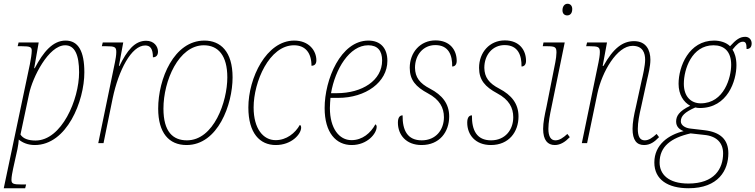

<svg xmlns="http://www.w3.org/2000/svg" viewBox="-36 -762 4021 1022"><path d="M123 -420 -16 240H98L103 220H81C34 220 25 216 25 195C25 179 30 154 34 135L57 31C61 11 63 -5 64 -19C85 -2 113 10 149 10C320 10 413 -224 413 -377C413 -489 381 -546 313 -546C245 -546 194 -485 149 -399H146L170 -536H63L58 -516H79C126 -516 133 -511 133 -492C133 -476 128 -445 123 -420ZM153 -14C113 -14 86 -25 73 -46L119 -263C137 -349 222 -521 311 -521C362 -521 385 -470 385 -377C385 -232 292 -14 153 -14Z M576 -431 487 0H515L564 -240C595 -387 663 -520 737 -520C763 -520 778 -504 778 -457C796 -457 805 -469 805 -487C805 -515 784 -545 742 -545C681 -545 640 -493 600 -411H597L620 -536H511L506 -516H528C575 -516 583 -512 583 -485C583 -468 579 -446 576 -431Z M957 10C1124 10 1202 -206 1202 -350C1202 -489 1137 -546 1052 -546C890 -546 806 -342 806 -184C806 -55 863 10 957 10ZM959 -15C885 -15 834 -60 834 -184C834 -332 915 -521 1049 -521C1125 -521 1174 -467 1174 -350C1174 -221 1102 -15 959 -15Z M1432 10C1516 10 1567 -48 1567 -83C1567 -90 1564 -96 1560 -97C1535 -53 1489 -16 1431 -16C1365 -16 1314 -77 1314 -190C1314 -326 1397 -521 1529 -521C1589 -521 1622 -481 1622 -412C1638 -412 1648 -421 1648 -441C1648 -492 1609 -546 1530 -546C1382 -546 1286 -347 1286 -190C1286 -53 1347 10 1432 10Z M1836 10C1919 10 1969 -51 1969 -87C1969 -93 1966 -99 1962 -100C1937 -54 1893 -16 1835 -16C1769 -16 1720 -79 1720 -187C1720 -203 1722 -230 1723 -241H1764C1911 -241 2026 -325 2026 -438C2026 -506 1989 -546 1925 -546C1777 -546 1692 -338 1692 -187C1692 -55 1753 10 1836 10ZM1757 -266H1726C1748 -394 1824 -521 1924 -521C1974 -521 1998 -492 1998 -440C1998 -334 1892 -266 1757 -266Z M2208 10C2304 10 2355 -60 2355 -142C2355 -210 2318 -256 2253 -290C2197 -319 2174 -351 2173 -401C2173 -470 2217 -522 2281 -522C2353 -522 2372 -467 2371 -408C2386 -408 2395 -419 2395 -438C2395 -495 2360 -547 2282 -547C2201 -547 2145 -483 2145 -401C2145 -336 2177 -300 2242 -265C2304 -232 2327 -189 2327 -138C2327 -71 2284 -15 2209 -15C2133 -15 2106 -68 2107 -148C2093 -148 2082 -138 2082 -109C2082 -45 2125 10 2208 10Z M2577 10C2673 10 2724 -60 2724 -142C2724 -210 2687 -256 2622 -290C2566 -319 2543 -351 2542 -401C2542 -470 2586 -522 2650 -522C2722 -522 2741 -467 2740 -408C2755 -408 2764 -419 2764 -438C2764 -495 2729 -547 2651 -547C2570 -547 2514 -483 2514 -401C2514 -336 2546 -300 2611 -265C2673 -232 2696 -189 2696 -138C2696 -71 2653 -15 2578 -15C2502 -15 2475 -68 2476 -148C2462 -148 2451 -138 2451 -109C2451 -45 2494 10 2577 10Z M2983 -680C2997 -680 3010 -689 3010 -714C3010 -732 2999 -742 2985 -742C2969 -742 2958 -728 2958 -707C2958 -689 2969 -680 2983 -680ZM2917 10C2947 10 2973 -7 2997 -32L2984 -49C2961 -28 2942 -15 2920 -15C2896 -15 2883 -36 2883 -76C2883 -110 2891 -152 2900 -194L2970 -536H2857L2853 -516H2873C2919 -516 2926 -512 2926 -482C2926 -468 2923 -446 2920 -431L2873 -194C2863 -149 2855 -109 2855 -76C2855 -16 2879 10 2917 10Z M3392 10C3425 10 3448 -7 3472 -32L3459 -49C3436 -28 3417 -15 3396 -15C3370 -15 3359 -36 3359 -76C3359 -110 3367 -152 3377 -194L3408 -336C3415 -366 3426 -409 3426 -444C3426 -496 3403 -543 3339 -543C3279 -543 3229 -506 3176 -411H3172L3195 -536H3089L3084 -516H3102C3149 -516 3157 -512 3157 -485C3157 -468 3153 -446 3150 -431L3061 0H3089L3144 -265C3168 -379 3248 -518 3331 -518C3386 -518 3398 -479 3398 -444C3398 -412 3385 -356 3380 -336L3349 -194C3338 -148 3331 -109 3331 -76C3331 -16 3353 10 3392 10Z M3629 240C3789 240 3841 143 3841 54C3841 -20 3798 -59 3713 -69L3636 -78C3612 -81 3588 -95 3588 -116C3588 -144 3608 -165 3665 -190C3672 -188 3682 -187 3689 -187C3837 -187 3884 -332 3884 -415C3884 -454 3874 -482 3863 -498C3886 -527 3902 -540 3918 -540C3932 -540 3938 -533 3938 -501C3952 -501 3965 -508 3965 -531C3965 -551 3951 -566 3931 -566C3902 -566 3882 -551 3850 -516C3830 -536 3797 -546 3765 -546C3631 -546 3576 -408 3576 -316C3576 -258 3603 -218 3638 -199C3577 -170 3563 -143 3563 -115C3563 -88 3580 -73 3603 -64C3524 -45 3447 7 3447 103C3447 194 3519 240 3629 240ZM3694 -212C3642 -212 3604 -248 3604 -316C3604 -393 3646 -521 3762 -521C3818 -521 3856 -489 3856 -417C3856 -351 3819 -212 3694 -212ZM3628 215C3521 215 3475 165 3475 103C3475 18 3535 -28 3640 -52L3712 -44C3780 -38 3813 0 3813 54C3813 136 3767 215 3628 215Z"/></svg>

Font: Noto Serif SemiCondensed Thin
Style: Italic
Weight: 100
Width: 4
Italic angle: -12°
Designer: Monotype Design Team
Foundry: Monotype Imaging Inc.
Version: Version 2.013